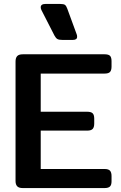

<svg xmlns="http://www.w3.org/2000/svg" viewBox="-20 -956 616 976"><path d="M257 -775 191 -904Q187 -912 187 -919Q187 -936 212 -936H285Q304 -936 310.5 -931Q317 -926 322 -912L370 -781Q372 -777 372 -769Q372 -753 350 -753H298Q280 -753 272 -757.5Q264 -762 257 -775ZM59 -36V-643Q59 -662 67.5 -671Q76 -680 96 -680H512Q532 -680 539.5 -672Q547 -664 547 -645V-618Q547 -599 539.5 -590.5Q532 -582 512 -582H187V-388H423Q443 -388 451 -380Q459 -372 459 -353V-328Q459 -309 451 -300.5Q443 -292 423 -292H187V-97H511Q531 -97 539 -88.5Q547 -80 547 -61V-34Q547 -16 539 -8Q531 0 511 0H96Q76 0 67.5 -9Q59 -18 59 -36Z"/></svg>

Font: Mitr
Style: Regular
Weight: 400
Designer: Thanarat Vachiruckul
Foundry: Cadson Demak
Version: Version 1.003